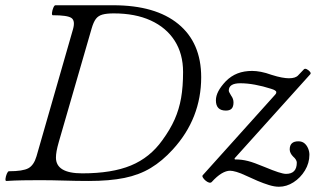

<svg xmlns="http://www.w3.org/2000/svg" viewBox="-20 -686 1209 731"><path d="M4 3Q0 3 1 -6Q2 -15 6 -24.5Q10 -34 14 -34Q67 -34 88 -45.5Q109 -57 119 -91L258 -575Q267 -607 252 -617.5Q237 -628 181 -628Q177 -628 178 -637.5Q179 -647 183 -656.5Q187 -666 191 -666H411Q572 -666 659 -594.5Q746 -523 746 -392Q746 -314 719 -245Q692 -176 638 -117Q598 -73 554 -46.5Q510 -20 453.5 -8.5Q397 3 318 3Q271 3 224 1.5Q177 0 130 0Q99 0 67.5 0.5Q36 1 4 3ZM293 -26Q406 -26 478.5 -56Q551 -86 598 -152Q628 -193 645 -231.5Q662 -270 669.5 -313Q677 -356 677 -412Q677 -481 645 -531Q613 -581 554 -608Q495 -635 413 -635Q386 -635 370 -630.5Q354 -626 345 -614Q336 -602 329 -578L204 -146Q198 -125 195.5 -111Q193 -97 193 -86Q193 -26 293 -26ZM1042 25Q1025 25 1004 18.5Q983 12 960.5 2.5Q938 -7 917 -17Q896 -27 880.5 -31.5Q865 -36 856 -36Q841 -36 823.5 -25.5Q806 -15 786 7Q782 11 775.5 9Q769 7 762.5 1.5Q756 -4 752.5 -10Q749 -16 752 -19L1028 -326Q1032 -330 1032 -335Q1032 -342 1012 -348Q981 -358 951 -363.5Q921 -369 895 -369Q873 -369 862 -362Q851 -355 851 -341Q851 -338 853.5 -333.5Q856 -329 860 -322Q869 -310 869 -296Q869 -280 862 -272.5Q855 -265 840 -265Q802 -265 802 -304Q802 -321 811.5 -339Q821 -357 840 -377Q860 -397 884.5 -406.5Q909 -416 940 -416Q955 -416 973.5 -412.5Q992 -409 1014 -401Q1036 -394 1052.5 -391Q1069 -388 1080 -388Q1093 -388 1102 -391Q1111 -394 1116 -400L1137 -422Q1141 -426 1148 -422.5Q1155 -419 1160 -413Q1165 -407 1161 -403L873 -83L874 -79Q889 -79 900.5 -77.5Q912 -76 924 -73Q936 -70 951 -64.5Q966 -59 988 -50Q1019 -37 1039 -30.5Q1059 -24 1069 -24Q1110 -24 1110 -67Q1110 -72 1106.5 -78Q1103 -84 1096 -90Q1090 -96 1086.5 -103Q1083 -110 1083 -117Q1083 -148 1116 -148Q1130 -148 1139 -140.5Q1148 -133 1153 -121Q1158 -109 1158 -97Q1158 -65 1141 -37Q1124 -9 1097.5 8Q1071 25 1042 25Z"/></svg>

Font: Junicode VF
Style: Italic
Weight: 400
Italic angle: -11°
Designer: Peter S. Baker
Version: Version 2.209